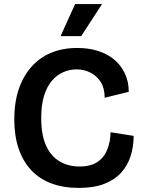

<svg xmlns="http://www.w3.org/2000/svg" viewBox="-20 -908 707 941"><path d="M366 13Q291 13 232 -9Q173 -31 132.5 -74.5Q92 -118 71 -180.5Q50 -243 50 -323Q50 -405 71.5 -469.5Q93 -534 133.5 -580Q174 -626 231 -649.5Q288 -673 359 -673Q415 -673 461.5 -658Q508 -643 541 -615Q574 -587 592.5 -547Q611 -507 611 -458L493 -429Q493 -475 474 -505.5Q455 -536 423.5 -552Q392 -568 355 -568Q322 -568 290.5 -554.5Q259 -541 234.5 -512.5Q210 -484 196 -439Q182 -394 182 -330Q182 -247 205.5 -195Q229 -143 271.5 -117.5Q314 -92 370 -92Q425 -92 458 -114.5Q491 -137 506 -175.5Q521 -214 522 -260L635 -242Q635 -189 620 -142.5Q605 -96 573 -61Q541 -26 490 -6.5Q439 13 366 13ZM378 -731H277L348 -888H480Z"/></svg>

Font: Bricolage Grotesque 28pt SemiBold
Style: Regular
Weight: 600
Version: Version 1.001;gftools[0.9.33.dev8+g029e19f]